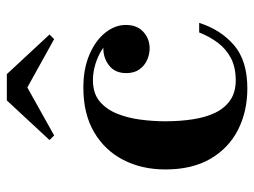

<svg xmlns="http://www.w3.org/2000/svg" viewBox="-111 -623 744 562"><g transform="rotate(-90 261.0 -342.0)"><path d="M283 10Q216 10 162.2 -17.2Q108.5 -44.5 77.2 -98Q46 -151.5 46 -230Q46 -298.5 73.8 -352.8Q101.5 -407 155 -438.5Q208.5 -470 285.5 -470Q341 -470 382.2 -452.2Q423.5 -434.5 446.2 -406Q469 -377.5 469 -345.5Q469 -313 448.8 -294.5Q428.5 -276 400 -276Q383.5 -276 366.8 -283.2Q350 -290.5 339 -305.8Q328 -321 328 -344.5Q328 -377 349.8 -394.2Q371.5 -411.5 400 -411.5Q427 -411.5 447.5 -394.8Q468 -378 468 -345.5H442Q442 -367 429.5 -384.8Q417 -402.5 397 -415.2Q377 -428 353.5 -435Q330 -442 307.5 -442Q269 -442 245.5 -422.5Q222 -403 209.2 -371.2Q196.5 -339.5 191.8 -302.5Q187 -265.5 187 -230Q187 -187 192.8 -149.5Q198.5 -112 212 -84Q225.5 -56 248.8 -40Q272 -24 306.5 -24Q345 -24 371.8 -38Q398.5 -52 416.8 -76.2Q435 -100.5 447 -131H475Q455.5 -68.5 410 -29.2Q364.5 10 283 10ZM145.5 -555.5 132 -569 248 -694H325L441 -569L427.5 -555.5L286 -634Z"/></g></svg>

Font: Bodoni Moda SC 9pt SemiBold
Style: Regular
Weight: 600
Designer: Owen Earl
Foundry: indestructible type
Version: Version 2.005